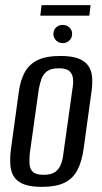

<svg xmlns="http://www.w3.org/2000/svg" viewBox="-20 -721 398 748"><path d="M144 7Q102 7 76 -2Q50 -11 36.5 -29.5Q23 -48 20.5 -76.5Q18 -105 23 -143L54 -368Q60 -409 76.5 -439.5Q93 -470 126 -486.5Q159 -503 216 -503Q258 -503 284 -493.5Q310 -484 323 -466Q336 -448 338.5 -423.5Q341 -399 337 -368L306 -143Q299 -92 281.5 -58.5Q264 -25 231 -9Q198 7 144 7ZM150 -40Q180 -40 195.5 -51.5Q211 -63 218 -82.5Q225 -102 227 -123L262 -373Q266 -395 264.5 -413.5Q263 -432 251 -443.5Q239 -455 209 -455Q179 -455 163.5 -443.5Q148 -432 141.5 -413.5Q135 -395 131 -373L96 -123Q94 -102 95 -82.5Q96 -63 108 -51.5Q120 -40 150 -40ZM224 -553Q209 -553 198.5 -563.5Q188 -574 188 -589Q188 -604 198.5 -614Q209 -624 224 -624Q240 -624 250.5 -614Q261 -604 261 -589Q261 -574 250.5 -563.5Q240 -553 224 -553ZM137 -660 142 -701H333L328 -660Z"/></svg>

Font: Alumni Sans Medium
Style: Italic
Weight: 500
Italic angle: -8°
Designer: Robert E. Leuschke
Foundry: Robert E. Leuschke
Version: Version 1.016